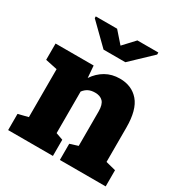

<svg xmlns="http://www.w3.org/2000/svg" viewBox="-176 -895 979 1028"><g transform="rotate(30 313.5 -381.0)"><path d="M18.6 0V-100.1L80.1 -115.7V-412.1L6.8 -427.7V-528.3H242.2L248 -454.6Q274.4 -494.1 312.7 -516.1Q351.1 -538.1 399.9 -538.1Q474.1 -538.1 517.1 -487.8Q560.1 -437.5 560.1 -328.1V-115.7L621.6 -100.1V0H338.4V-100.1L388.2 -115.7V-328.6Q388.2 -371.1 371.1 -388.9Q354 -406.7 322.3 -406.7Q298.3 -406.7 281.2 -398.2Q264.2 -389.6 251.5 -372.6V-115.7L295.4 -100.1V0ZM507.3 -761.8V-749.1L380.4 -628.5H245.6L120.6 -751V-761.8H252.5L313.5 -692.4L377.9 -761.8Z"/></g></svg>

Font: Roboto Slab LO Black
Style: Regular
Weight: 900
Designer: Google
Version: Version 2.000